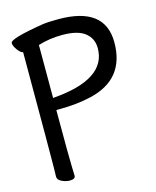

<svg xmlns="http://www.w3.org/2000/svg" viewBox="-111 -794 722 887"><g transform="rotate(-15 250.0 -350.0)"><path d="M112 17Q95 17 75 8Q55 -1 55 -17Q55 -29 56 -58.5Q57 -88 57 -612Q47 -612 32 -632Q17 -652 17 -666Q17 -687 177 -713Q204 -717 254 -717Q476 -717 476 -547Q476 -370 302 -330Q234 -314 149 -314Q136 -314 136 -313V-312Q136 -81 137.5 -48.5Q139 -16 139 1Q139 17 112 17ZM136 -372H139Q395 -392 395 -541Q395 -587 360.5 -614.5Q326 -642 252 -642Q191 -642 136 -625Z"/></g></svg>

Font: LXGW WenKai Mono Medium
Style: Regular
Weight: 500
Monospace: yes
Designer: LXGW / Fontworks Inc.
Foundry: LXGW / Fontworks Inc.
Version: Version 1.520; June 14, 2025